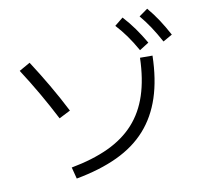

<svg xmlns="http://www.w3.org/2000/svg" viewBox="-121 -994 1242 1156"><g transform="rotate(-15 500.0 -416.0)"><path d="M206 -49Q340 -62 440 -98.5Q540 -135 609 -199Q678 -263 718.5 -357.5Q759 -452 774 -581L850 -574Q834 -430 788.5 -324Q743 -218 666 -145.5Q589 -73 477.5 -32Q366 9 218 23ZM212 -354Q176 -442 136.5 -526.5Q97 -611 54 -692L124 -724Q167 -643 207.5 -557.5Q248 -472 284 -383ZM786 -625Q760 -682 735 -724Q710 -766 680 -805L735 -842Q768 -799 794.5 -754Q821 -709 846 -656ZM936 -639Q911 -696 887.5 -739Q864 -782 836 -822L892 -855Q923 -811 947.5 -765.5Q972 -720 995 -666Z"/></g></svg>

Font: M PLUS 2 Thin
Style: Regular
Weight: 400
Version: Version 1.001